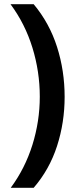

<svg xmlns="http://www.w3.org/2000/svg" viewBox="-20 -978 367 912"><path d="M287 -518Q287 -396 251 -284.5Q215 -173 140 -86H31Q99 -178 134 -290Q169 -402 169 -519Q169 -638 134 -751.5Q99 -865 30 -958H140Q215 -868 251 -755Q287 -642 287 -518Z"/></svg>

Font: Noto Sans Khmer UI Condensed SemiBold
Style: Regular
Weight: 600
Width: 3
Designer: Danh Hong and the Monotype Design Team
Foundry: Monotype Imaging Inc.
Version: Version 2.002; ttfautohint (v1.8.4.7-5d5b)